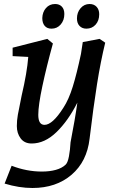

<svg xmlns="http://www.w3.org/2000/svg" viewBox="-20 -704 575 958"><path d="M189 152Q228 152 258.5 143.5Q289 135 307 118Q318 108 324 76Q330 44 332 6Q355 -112 366 -192Q320 -101 261.5 -44.5Q203 12 138 12Q102 12 83 -13.5Q64 -39 64 -75Q64 -103 69 -131Q74 -159 88 -227Q115 -342 121 -420L43 -424V-466L216 -510L244 -487Q212 -371 191.5 -274.5Q171 -178 171 -131Q171 -81 202 -81Q242 -81 296 -166Q323 -207 343 -271.5Q363 -336 384 -435L393 -494L477 -510L505 -491Q482 -397 464 -283.5Q446 -170 427 -12Q414 102 337 168Q260 234 142 234Q75 234 3 212L38 123Q113 152 189 152ZM364 -612Q364 -642 382 -663Q400 -684 427 -684Q449 -684 462 -670Q475 -656 475 -633Q475 -601 457 -581Q439 -561 411 -561Q390 -561 377 -574.5Q364 -588 364 -612ZM191 -614Q192 -644 209.5 -664Q227 -684 255 -684Q276 -684 288.5 -671Q301 -658 301 -634Q301 -603 283 -582Q265 -561 237 -561Q215 -561 203 -575Q191 -589 191 -614Z"/></svg>

Font: Andada Pro SemiBold
Style: Italic
Weight: 600
Italic angle: -6.99998°
Designer: Carolina Giovagnoli
Foundry: Huerta Tipografica
Version: Version 3.005